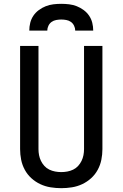

<svg xmlns="http://www.w3.org/2000/svg" viewBox="-20 -975 640 1003"><path d="M300 8Q272 8 244 3.5Q216 -1 190.5 -13Q165 -25 144 -44Q123 -63 109.5 -88Q96 -113 90.5 -140.5Q85 -168 85 -196V-735H181V-196Q181 -180 184 -164.5Q187 -149 194 -134.5Q201 -120 212 -108Q223 -96 237.5 -89Q252 -82 268 -79Q284 -76 300 -76Q316 -76 332 -79Q348 -82 362.5 -89Q377 -96 388 -108Q399 -120 406 -134.5Q413 -149 416 -164.5Q419 -180 419 -196V-735H515V-196Q515 -168 509.5 -140.5Q504 -113 490.5 -88Q477 -63 456 -44Q435 -25 409.5 -13Q384 -1 356 3.5Q328 8 300 8ZM133 -815Q133 -836 138 -856Q143 -876 154.5 -893Q166 -910 183 -922.5Q200 -935 219 -942.5Q238 -950 258.5 -952.5Q279 -955 300 -955Q321 -955 341.5 -952.5Q362 -950 381 -942.5Q400 -935 417 -922.5Q434 -910 445.5 -893Q457 -876 462 -856Q467 -836 467 -815H373Q373 -828 367 -840.5Q361 -853 350.5 -860.5Q340 -868 326.5 -870.5Q313 -873 300 -873Q287 -873 273.5 -870.5Q260 -868 249.5 -860.5Q239 -853 233 -840.5Q227 -828 227 -815Z"/></svg>

Font: Zed Mono Medium Extended
Style: Regular
Weight: 500
Width: 7
Monospace: yes
Designer: Belleve Invis
Foundry: Belleve Invis
Version: Version 1.0.0; ttfautohint (v1.8.4)